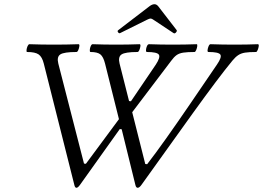

<svg xmlns="http://www.w3.org/2000/svg" viewBox="-20 -878 1249 912"><path d="M343 14Q336 14 333 0L188 -576Q180 -608 163.5 -619.5Q147 -631 109 -631Q105 -631 106 -640.5Q107 -650 111 -659Q115 -668 120 -668Q147 -667 177.5 -666.5Q208 -666 237 -666Q265 -666 295 -666.5Q325 -667 353 -668Q358 -668 357 -659Q356 -650 352 -640.5Q348 -631 343 -631Q284 -631 266.5 -619.5Q249 -608 257 -576L379 -101L388 -100L545 -312L479 -576Q471 -608 457 -619.5Q443 -631 410 -631Q406 -631 406.5 -640.5Q407 -650 411 -659Q415 -668 420 -668Q446 -667 475.5 -666.5Q505 -666 532 -666Q559 -666 587.5 -666.5Q616 -667 643 -668Q648 -668 647 -659Q646 -650 642 -640.5Q638 -631 633 -631Q575 -631 557.5 -619.5Q540 -608 548 -576L593 -398L602 -397L720 -571Q743 -606 734.5 -618.5Q726 -631 678 -631Q673 -631 673.5 -640.5Q674 -650 678 -659Q682 -668 688 -668Q714 -667 743.5 -666.5Q773 -666 801 -666Q829 -666 858 -666.5Q887 -667 914 -668Q918 -668 917 -659Q916 -650 912 -640.5Q908 -631 904 -631Q870 -631 850.5 -628Q831 -625 818.5 -616Q806 -607 793 -589L608 -345L670 -99L679 -98Q717 -147 768.5 -219.5Q820 -292 881.5 -382Q943 -472 1011 -572Q1035 -607 1026.5 -619Q1018 -631 970 -631Q965 -631 966 -640.5Q967 -650 971 -659Q975 -668 980 -668Q1007 -667 1037 -666.5Q1067 -666 1092 -666Q1120 -666 1151 -666.5Q1182 -667 1205 -668Q1210 -668 1209 -659Q1208 -650 1204 -640.5Q1200 -631 1196 -631Q1163 -631 1144 -628Q1125 -625 1111.5 -616Q1098 -607 1084 -590Q1051 -550 1004 -487.5Q957 -425 895 -339L652 0Q642 14 634 14Q626 14 623 0L558 -264L549 -265L360 0Q350 14 343 14ZM551 -721Q546 -718 541 -724.5Q536 -731 542 -735L691 -849Q703 -858 714 -858Q723 -858 731 -849L819 -735Q822 -731 816 -724Q810 -717 804 -721L709 -784Q701 -790 695 -790Q690 -790 678 -784Z"/></svg>

Font: Junicode SmExp
Style: Italic
Weight: 400
Width: 6
Italic angle: -11°
Designer: Peter S. Baker
Version: Version 2.205; ttfautohint (v1.8.4)